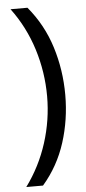

<svg xmlns="http://www.w3.org/2000/svg" viewBox="-59 -747 418 938"><g transform="rotate(-5 150.0 -278.0)"><path d="M260 -274Q260 -153 224.5 -41.5Q189 70 113 158H31Q100 64 135.5 -47.5Q171 -159 171 -275Q171 -394 135.5 -507Q100 -620 30 -714H113Q189 -623 224.5 -509.5Q260 -396 260 -274Z"/></g></svg>

Font: Noto Sans Ol Chiki
Style: Regular
Weight: 400
Designer: Monotype Design Team, Lewis McGuffie
Foundry: Monotype Imaging Inc.
Version: Version 2.003